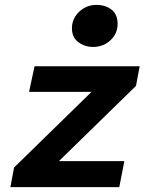

<svg xmlns="http://www.w3.org/2000/svg" viewBox="-20 -768 640 788"><path d="M22.6 0 37.8 -80.6 355.7 -391H99.3L121.8 -496.1H553.3L538.1 -415.5L221.8 -106.7H490.4L469.5 0ZM361.9 -575.3Q328.6 -575.3 301.9 -594.7Q275.2 -614.1 275.2 -653Q275.2 -678.3 288.7 -700Q302.2 -721.7 324.9 -734.8Q347.7 -747.9 375.2 -747.9Q413.6 -747.9 438.2 -728.1Q462.7 -708.3 462.7 -670.2Q462.7 -629.8 433.2 -602.6Q403.6 -575.3 361.9 -575.3Z"/></svg>

Font: SourceCodeVF
Style: Italic
Weight: 200
Italic angle: -11°
Monospace: yes
Designer: Paul D. Hunt, Teo Tuominen
Foundry: Adobe
Version: Version 1.026;hotconv 1.1.0;makeotfexe 2.6.0